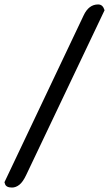

<svg xmlns="http://www.w3.org/2000/svg" viewBox="-24 -829 490 863"><path d="M417 -809Q428 -809 435 -802.5Q442 -796 446 -783L94 -43Q79 -11 63 1.5Q47 14 30 14Q2 14 -2 -4L-4 -10L352 -760Q375 -809 417 -809Z"/></svg>

Font: Sofia
Style: Regular
Weight: 400
Designer: Paula Nazal and Daniel Hernndez
Foundry: Paula Nazal, Daniel Hernndez
Version: Version 1.001